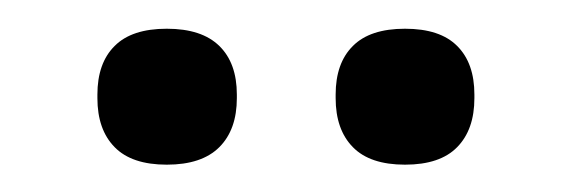

<svg xmlns="http://www.w3.org/2000/svg" viewBox="-20 -686 408 137"><path d="M99 -568.5Q74 -568.5 61.8 -581Q49.5 -593.5 49.5 -616V-618.5Q49.5 -641 61.8 -653.2Q74 -665.5 99 -665.5Q124 -665.5 136.5 -653.2Q149 -641 149 -618.5V-616Q149 -593.5 136.5 -581Q124 -568.5 99 -568.5ZM269 -568.5Q244 -568.5 231.8 -581Q219.5 -593.5 219.5 -616V-618.5Q219.5 -641 231.8 -653.2Q244 -665.5 269 -665.5Q294 -665.5 306.2 -653.2Q318.5 -641 318.5 -618.5V-616Q318.5 -593.5 306.2 -581Q294 -568.5 269 -568.5Z"/></svg>

Font: Anek Gujarati SemiExpanded
Style: Regular
Weight: 400
Width: 6
Designer: Mrunmayee Ghaisas (Gujarati), Yesha Goshar (Latin)
Foundry: Ek Type
Version: Version 1.003